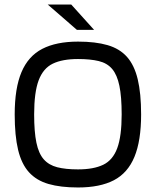

<svg xmlns="http://www.w3.org/2000/svg" viewBox="-20 -821 689 849"><path d="M325 8Q248 8 194.5 -7.5Q141 -23 108 -59.5Q75 -96 60 -158.5Q45 -221 45 -315Q45 -431 75 -502Q105 -573 167 -605Q229 -637 325 -637Q402 -637 455.5 -621.5Q509 -606 541.5 -569.5Q574 -533 589 -470.5Q604 -408 604 -315Q604 -199 574.5 -127.5Q545 -56 483.5 -24Q422 8 325 8ZM325 -72Q394 -72 436.5 -92.5Q479 -113 498.5 -166Q518 -219 518 -315Q518 -393 508 -441.5Q498 -490 476 -516Q454 -542 416.5 -551Q379 -560 325 -560Q256 -560 213.5 -539.5Q171 -519 151 -466Q131 -413 131 -315Q131 -238 141 -190Q151 -142 173.5 -116.5Q196 -91 233 -81.5Q270 -72 325 -72ZM191 -801H295L396 -689H320Z"/></svg>

Font: Blinker
Style: Regular
Weight: 400
Designer: Juergen Huber
Foundry: supertype
Version: 1.017